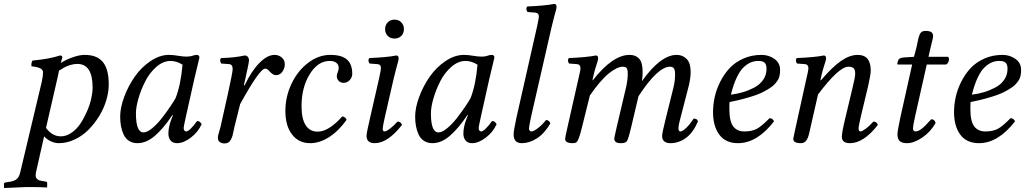

<svg xmlns="http://www.w3.org/2000/svg" viewBox="-44 -718 5210 976"><path d="M255.9 -358.9Q254.9 -353 252.2 -340.3Q249.5 -327.6 248 -320.8L189.9 -67.9Q221.2 -24.9 265.1 -24.9Q293 -24.9 319.3 -43Q345.7 -61 364.5 -89.4Q383.3 -117.7 397.9 -151.1Q412.6 -184.6 419.7 -216.6Q426.8 -248.5 426.8 -272.9Q426.8 -393.1 349.1 -393.1Q331.1 -393.1 312.5 -387.2Q293.9 -381.3 283 -375.2Q272 -369.1 255.9 -358.9ZM180.2 -24.9 138.2 161.1Q137.2 166 137.2 172.9Q137.2 184.1 143.6 190.7Q149.9 197.3 155.8 199Q161.6 200.7 170.9 202.1L189.9 205.1Q195.8 206.5 195.8 212.9V232.9L193.8 234.9Q156.2 232.9 120.1 232.9H86.9L-22 237.8L-23.9 235.8V216.8Q-23.9 210.9 -14.2 209L4.9 206.1Q28.8 202.6 40.8 192.4Q52.7 182.1 58.1 161.1L168 -300.8Q174.8 -331.5 174.8 -351.1Q174.8 -375.5 116.2 -380.9Q113.3 -396 121.1 -410.2Q207 -418 261.2 -436Q272.9 -436 272.9 -425.8Q271.5 -420.9 268.8 -411.9Q266.1 -402.8 265.1 -397.9Q291.5 -415 326.2 -427Q360.8 -439 386.2 -439Q449.2 -439 479 -402.6Q508.8 -366.2 508.8 -289.1Q508.8 -250.5 496.3 -208.5Q483.9 -166.5 460.2 -127.9Q436.5 -89.4 405.8 -58.3Q375 -27.3 335.4 -8.8Q295.9 9.8 254.9 9.8Q233.9 9.8 213.1 -0.5Q192.4 -10.7 180.2 -24.9Z M848.6 -219.2Q875 -286.6 883.8 -389.2Q854 -408.2 822.8 -408.2Q785.6 -408.2 751.5 -378.7Q717.3 -349.1 695.3 -306.4Q673.3 -263.7 660.2 -219Q647 -174.3 647 -141.1Q647 -44.9 685.5 -44.9Q704.1 -44.9 730 -66.4Q755.9 -87.9 780 -119.1Q804.2 -150.4 821.5 -176.3Q838.9 -202.1 848.6 -219.2ZM955.6 -439Q969.7 -439 969.7 -424.8Q966.8 -414.1 942.9 -313L899.9 -120.1Q889.6 -73.2 889.6 -67.9Q889.6 -60.5 892.3 -56.2Q895 -51.8 897.2 -50.8Q899.4 -49.8 901.9 -49.8Q919.4 -49.8 958 -103Q972.2 -103 981 -86.9Q963.4 -46.9 926.3 -18.6Q889.2 9.8 856 9.8Q834.5 9.8 823.2 -3.7Q812 -17.1 812 -39.1Q812 -71.3 826.7 -110.8L835 -131.8L833 -133.8Q785.2 -63 742.2 -26.6Q699.2 9.8 654.8 9.8Q629.9 9.8 611.8 -2Q593.8 -13.7 584.5 -33.9Q575.2 -54.2 571 -76.7Q566.9 -99.1 566.9 -125Q566.9 -170.9 587.4 -225.8Q607.9 -280.8 640.9 -328.1Q673.8 -375.5 720.7 -407.2Q767.6 -439 814.9 -439Q836.9 -439 863.8 -434.1Q887.7 -430.2 904.8 -430.2Q923.3 -430.2 939 -436Q949.2 -439 955.6 -439Z M1063.5 -17.1Q1063.5 -24.4 1065.7 -33Q1067.9 -41.5 1071.3 -53Q1074.7 -64.5 1076.7 -71.8L1114.7 -242.2Q1138.7 -351.1 1138.7 -366.2Q1138.7 -391.1 1120.6 -392.1L1080.6 -395Q1069.8 -411.6 1079.6 -422.9Q1147.5 -424.3 1199.7 -436Q1209.5 -436 1215.6 -429.2Q1221.7 -422.4 1221.7 -411.1Q1221.7 -399.9 1203.6 -319.8L1195.8 -285.2L1199.7 -284.2Q1232.9 -355 1273.7 -397Q1314.5 -439 1351.6 -439Q1373 -439 1388.4 -425.5Q1403.8 -412.1 1403.8 -392.1Q1403.8 -371.1 1391.4 -353.5Q1378.9 -335.9 1358.4 -335.9Q1343.3 -335.9 1324.7 -356.9Q1314.5 -369.1 1303.7 -369.1Q1275.9 -369.1 1176.8 -189L1147.5 -71.8Q1146 -66.4 1143.3 -52.2Q1140.6 -38.1 1138.2 -29.3Q1135.7 -20.5 1130.6 -10Q1125.5 0.5 1116.9 5.9Q1108.4 11.2 1096.7 11.2Q1083 11.2 1073.2 3.9Q1063.5 -3.4 1063.5 -17.1Z M1717.8 -108.9Q1677.2 -51.8 1628.9 -21Q1580.6 9.8 1532.7 9.8Q1474.6 9.8 1440.7 -34.2Q1406.7 -78.1 1406.7 -153.8Q1406.7 -227.1 1438.2 -293Q1469.7 -358.9 1522.7 -398.9Q1575.7 -439 1634.8 -439Q1692.4 -439 1719.5 -415.5Q1746.6 -392.1 1746.6 -342.8Q1746.6 -324.2 1733.4 -310.5Q1720.2 -296.9 1702.6 -296.9Q1688 -296.9 1678 -306.6Q1668 -316.4 1668 -331.1Q1668 -338.4 1672.9 -351.1Q1677.7 -363.8 1677.7 -373Q1677.7 -389.6 1665.5 -398.9Q1653.3 -408.2 1631.8 -408.2Q1571.8 -408.2 1530.3 -340.6Q1488.8 -272.9 1488.8 -178.2Q1488.8 -114.3 1509.8 -81.5Q1530.8 -48.8 1570.8 -48.8Q1626.5 -48.8 1695.8 -126Q1702.6 -126 1709.2 -121.1Q1715.8 -116.2 1717.8 -108.9Z M1957.5 -319.8 1912.6 -124Q1901.4 -74.2 1901.4 -64Q1901.4 -49.8 1910.6 -49.8Q1919.4 -49.8 1938.7 -64.2Q1958 -78.6 1976.6 -100.1Q1993.7 -100.1 1999.5 -83Q1927.2 9.8 1860.4 9.8Q1819.3 9.8 1819.3 -27.8Q1819.3 -43 1836.4 -115.2L1883.3 -320.8Q1892.6 -364.7 1892.6 -371.1Q1892.6 -390.6 1874.5 -392.1L1834.5 -395Q1823.7 -411.6 1833.5 -422.9Q1926.3 -426.8 1970.2 -436Q1982.4 -436 1982.4 -420.9Q1982.4 -415 1979.5 -404.1Q1976.6 -393.1 1970 -369.4Q1963.4 -345.7 1957.5 -319.8ZM1927 -535.4Q1913.6 -548.8 1913.6 -569.8Q1913.6 -590.8 1927 -604.5Q1940.4 -618.2 1961.4 -618.2Q1982.4 -618.2 1995.8 -604.5Q2009.3 -590.8 2009.3 -569.8Q2009.3 -548.8 1995.8 -535.4Q1982.4 -522 1961.4 -522Q1940.4 -522 1927 -535.4Z M2348.1 -219.2Q2374.5 -286.6 2383.3 -389.2Q2353.5 -408.2 2322.3 -408.2Q2285.2 -408.2 2251 -378.7Q2216.8 -349.1 2194.8 -306.4Q2172.9 -263.7 2159.7 -219Q2146.5 -174.3 2146.5 -141.1Q2146.5 -44.9 2185.1 -44.9Q2203.6 -44.9 2229.5 -66.4Q2255.4 -87.9 2279.5 -119.1Q2303.7 -150.4 2321 -176.3Q2338.4 -202.1 2348.1 -219.2ZM2455.1 -439Q2469.2 -439 2469.2 -424.8Q2466.3 -414.1 2442.4 -313L2399.4 -120.1Q2389.2 -73.2 2389.2 -67.9Q2389.2 -60.5 2391.8 -56.2Q2394.5 -51.8 2396.7 -50.8Q2398.9 -49.8 2401.4 -49.8Q2418.9 -49.8 2457.5 -103Q2471.7 -103 2480.5 -86.9Q2462.9 -46.9 2425.8 -18.6Q2388.7 9.8 2355.5 9.8Q2334 9.8 2322.8 -3.7Q2311.5 -17.1 2311.5 -39.1Q2311.5 -71.3 2326.2 -110.8L2334.5 -131.8L2332.5 -133.8Q2284.7 -63 2241.7 -26.6Q2198.7 9.8 2154.3 9.8Q2129.4 9.8 2111.3 -2Q2093.3 -13.7 2084 -33.9Q2074.7 -54.2 2070.6 -76.7Q2066.4 -99.1 2066.4 -125Q2066.4 -170.9 2086.9 -225.8Q2107.4 -280.8 2140.4 -328.1Q2173.3 -375.5 2220.2 -407.2Q2267.1 -439 2314.5 -439Q2336.4 -439 2363.3 -434.1Q2387.2 -430.2 2404.3 -430.2Q2422.9 -430.2 2438.5 -436Q2448.7 -439 2455.1 -439Z M2760.3 -582 2656.2 -127Q2645 -75.7 2645 -64Q2645 -58.1 2648.7 -54Q2652.3 -49.8 2658.2 -49.8Q2668 -49.8 2689.5 -65.9Q2710.9 -82 2731.9 -107.9Q2747.1 -107.9 2753.9 -90.8Q2722.7 -38.1 2684.6 -14.2Q2646.5 9.8 2608.9 9.8Q2566.9 9.8 2566.9 -34.2Q2566.9 -54.2 2581.1 -119.1L2686 -583Q2695.3 -627 2695.3 -632.8Q2695.3 -652.3 2677.2 -653.8L2637.2 -657.2Q2626.5 -673.8 2636.2 -685.1Q2729 -689 2772.9 -698.2Q2785.2 -698.2 2785.2 -683.1Q2785.2 -677.2 2782.2 -666.3Q2779.3 -655.3 2772.7 -631.6Q2766.1 -607.9 2760.3 -582Z M2969.7 -319.8 2967.8 -310.1H2969.7Q3070.3 -439 3156.7 -439Q3187.5 -439 3205.1 -419.7Q3222.7 -400.4 3222.7 -352.1Q3222.7 -326.7 3218.8 -305.2Q3314.5 -439 3395.5 -439Q3426.8 -439 3446.8 -418Q3466.8 -397 3466.8 -354Q3466.8 -318.8 3456.5 -278.8L3410.6 -101.1Q3404.8 -79.6 3404.8 -65.9Q3404.8 -49.8 3414.6 -49.8Q3425.8 -49.8 3444.8 -68.4Q3463.9 -86.9 3481.9 -115.2Q3501 -115.2 3503.9 -101.1Q3480.5 -44.9 3443.8 -17.6Q3407.2 9.8 3362.8 9.8Q3344.2 9.8 3333 0.7Q3321.8 -8.3 3321.8 -26.9Q3321.8 -42 3339.8 -113.8L3378.9 -271Q3387.7 -305.7 3387.7 -340.8Q3387.7 -362.8 3381.3 -370.8Q3375 -378.9 3361.8 -378.9Q3299.8 -378.9 3201.7 -229L3164.6 -71.8Q3158.2 -45.4 3154.8 -33.2Q3151.4 -21 3147.5 -10.3Q3143.6 0.5 3138.4 3.7Q3133.3 6.8 3127.4 8.3Q3121.6 9.8 3109.9 9.8Q3078.6 9.8 3078.6 -14.2Q3078.6 -18.1 3090.8 -71.8L3138.7 -274.9Q3147 -312 3147 -341.8Q3147 -351.1 3146.5 -356.2Q3146 -361.3 3143.8 -367.4Q3141.6 -373.5 3136.5 -376.2Q3131.3 -378.9 3122.6 -378.9Q3093.3 -378.9 3051 -345Q3008.8 -311 2954.6 -232.9L2914.6 -71.8Q2904.8 -32.2 2898.4 -15.9Q2892.1 0.5 2886.2 5.1Q2880.4 9.8 2867.7 9.8Q2828.6 9.8 2828.6 -12.2Q2828.6 -18.1 2840.8 -71.8L2895.5 -314Q2906.7 -359.9 2906.7 -371.1Q2906.7 -390.6 2888.7 -392.1L2848.6 -395Q2837.9 -411.6 2847.7 -422.9Q2940.9 -426.8 2984.9 -436Q2996.6 -436 2996.6 -420.9Q2996.6 -415 2992.9 -403.8Q2989.3 -392.6 2982.2 -369.6Q2975.1 -346.7 2969.7 -319.8Z M3852.5 -368.2Q3852.5 -390.6 3842.8 -399.4Q3833 -408.2 3811.5 -408.2Q3791 -408.2 3773.2 -401.1Q3755.4 -394 3736.3 -376.2Q3717.3 -358.4 3700.7 -323.2Q3684.1 -288.1 3671.4 -236.8Q3703.1 -240.7 3732.2 -249.3Q3761.2 -257.8 3789.8 -272.7Q3818.4 -287.6 3835.4 -312.3Q3852.5 -336.9 3852.5 -368.2ZM3664.6 -199.2Q3663.6 -191.4 3663.6 -165Q3663.6 -101.1 3683.3 -75.4Q3703.1 -49.8 3739.7 -49.8Q3776.9 -49.8 3801.5 -62.3Q3826.2 -74.7 3867.7 -117.2Q3883.8 -117.2 3890.6 -101.1Q3804.7 9.8 3707.5 9.8Q3644.5 9.8 3612.5 -33.4Q3580.6 -76.7 3580.6 -147.9Q3580.6 -185.5 3589.1 -224.6Q3597.7 -263.7 3617.2 -302.5Q3636.7 -341.3 3664.6 -371.3Q3692.4 -401.4 3734.6 -420.2Q3776.9 -439 3826.7 -439Q3863.8 -439 3892.6 -418.7Q3921.4 -398.4 3921.4 -362.8Q3921.4 -354 3921.1 -348.6Q3920.9 -343.3 3918.5 -332.5Q3916 -321.8 3911.9 -314.2Q3907.7 -306.6 3898.7 -295.4Q3889.6 -284.2 3877.2 -275.4Q3864.7 -266.6 3845.2 -255.6Q3825.7 -244.6 3800.8 -235.6Q3775.9 -226.6 3741 -217Q3706.1 -207.5 3664.6 -199.2Z M3988.3 -12.2Q3988.3 -14.6 3995.6 -47.9L4054.2 -314Q4065.4 -359.9 4065.4 -371.1Q4065.4 -390.6 4047.4 -392.1L4007.3 -395Q3996.6 -411.6 4006.3 -422.9Q4099.6 -426.8 4143.6 -436Q4155.3 -436 4155.3 -420.9Q4155.3 -415 4151.6 -403.8Q4147.9 -392.6 4140.9 -369.6Q4133.8 -346.7 4128.4 -319.8L4126.5 -310.1H4129.4Q4187 -377.9 4231.4 -408.4Q4275.9 -439 4316.4 -439Q4382.3 -439 4382.3 -358.9Q4382.3 -340.3 4369.6 -283.2L4331.5 -124Q4320.3 -74.2 4320.3 -66.9Q4320.3 -49.8 4330.6 -49.8Q4338.4 -49.8 4357.7 -64.2Q4377 -78.6 4395.5 -100.1Q4412.6 -100.1 4418.5 -83Q4346.2 9.8 4276.4 9.8Q4235.4 9.8 4235.4 -22.9Q4235.4 -44.9 4252.4 -115.2L4290.5 -274.9Q4303.2 -326.7 4303.2 -342.8Q4303.2 -364.3 4294.7 -371.6Q4286.1 -378.9 4268.6 -378.9Q4220.2 -378.9 4114.3 -237.8L4070.3 -44.9Q4064.5 -16.6 4054.4 -3.4Q4044.4 9.8 4027.3 9.8Q3988.3 9.8 3988.3 -12.2Z M4532.2 -118.2 4592.8 -390.1H4522.9Q4517.1 -390.1 4517.1 -392.1Q4517.1 -397.5 4521 -409.2Q4524.9 -424.3 4548.8 -425.8L4602.1 -429.2L4615.2 -479Q4617.2 -487.3 4619.9 -501.5Q4622.6 -515.6 4624.8 -524.2Q4627 -532.7 4630.9 -542.2Q4634.8 -551.8 4641.8 -556.4Q4648.9 -561 4659.2 -561Q4682.1 -561 4690.7 -554.4Q4699.2 -547.9 4699.2 -534.2Q4699.2 -528.8 4696.8 -518.3Q4694.3 -507.8 4690.9 -494.4Q4687.5 -481 4686 -474.1L4675.8 -429.2H4774.9Q4782.7 -423.3 4778.8 -408.7Q4774.9 -394 4765.1 -390.1H4667L4607.9 -127Q4597.2 -80.1 4597.2 -64Q4597.2 -56.2 4601.6 -53Q4606 -49.8 4609.9 -49.8Q4623 -49.8 4640.1 -62.5Q4657.2 -75.2 4689.9 -111.8Q4707.5 -111.8 4711.9 -92.8Q4687 -47.9 4644.5 -19Q4602.1 9.8 4566.9 9.8Q4542.5 9.8 4530.3 -0.2Q4518.1 -10.3 4518.1 -36.1Q4518.1 -51.3 4532.2 -118.2Z M5077.6 -368.2Q5077.6 -390.6 5067.9 -399.4Q5058.1 -408.2 5036.6 -408.2Q5016.1 -408.2 4998.3 -401.1Q4980.5 -394 4961.4 -376.2Q4942.4 -358.4 4925.8 -323.2Q4909.2 -288.1 4896.5 -236.8Q4928.2 -240.7 4957.3 -249.3Q4986.3 -257.8 5014.9 -272.7Q5043.5 -287.6 5060.5 -312.3Q5077.6 -336.9 5077.6 -368.2ZM4889.6 -199.2Q4888.7 -191.4 4888.7 -165Q4888.7 -101.1 4908.4 -75.4Q4928.2 -49.8 4964.8 -49.8Q5002 -49.8 5026.6 -62.3Q5051.3 -74.7 5092.8 -117.2Q5108.9 -117.2 5115.7 -101.1Q5029.8 9.8 4932.6 9.8Q4869.6 9.8 4837.6 -33.4Q4805.7 -76.7 4805.7 -147.9Q4805.7 -185.5 4814.2 -224.6Q4822.8 -263.7 4842.3 -302.5Q4861.8 -341.3 4889.6 -371.3Q4917.5 -401.4 4959.7 -420.2Q5002 -439 5051.8 -439Q5088.9 -439 5117.7 -418.7Q5146.5 -398.4 5146.5 -362.8Q5146.5 -354 5146.2 -348.6Q5146 -343.3 5143.6 -332.5Q5141.1 -321.8 5137 -314.2Q5132.8 -306.6 5123.8 -295.4Q5114.7 -284.2 5102.3 -275.4Q5089.8 -266.6 5070.3 -255.6Q5050.8 -244.6 5025.9 -235.6Q5001 -226.6 4966.1 -217Q4931.2 -207.5 4889.6 -199.2Z"/></svg>

Font: Common Serif
Style: Italic
Weight: 400
Italic angle: -12°
Designer: Philipp H. Poll, Khaled Hosny
Foundry: Stefan Peev, Context Ltd.
Version: Version 1.026